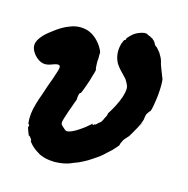

<svg xmlns="http://www.w3.org/2000/svg" viewBox="-96 -586 732 748"><g transform="rotate(15 270.5 -212.0)"><path d="M478 -158Q480 -161 480 -161Q480 -161 478.5 -157Q477 -153 475 -148.5Q473 -144 473 -144ZM395 -500Q398 -500 403 -500L407 -499Q407 -499 409.5 -497.5Q412 -496 413.5 -496Q415 -496 415 -495Q415 -493 421 -493Q422 -493 422 -492.5Q422 -492 424 -491Q426 -490 426.5 -489.5Q427 -489 428.5 -488.5Q430 -488 431 -488Q436 -482 439 -481V-480Q439 -480 441 -478Q443 -476 443 -476L444 -474Q445 -473 446 -470Q449 -464 453 -461Q456 -459 458 -458Q460 -456 463 -452Q466 -448 469 -445Q472 -442 474 -438Q476 -434 478 -431Q486 -419 490 -399Q491 -395 494.5 -386.5Q498 -378 499.5 -373.5Q501 -369 502 -367Q503 -365 504 -362Q505 -359 505.5 -358.5Q506 -358 506 -356.5Q506 -355 507.5 -352.5Q509 -350 509 -350L511 -344L512 -335Q513 -320 512 -302Q511 -279 508 -260Q501 -210 496 -211Q496 -211 491.5 -205Q487 -199 486 -197Q483 -190 482 -179Q482 -174 479 -166Q477 -162 476 -159Q472 -145 454 -115Q451 -109 448 -105Q443 -95 438 -91Q435 -88 432.5 -85Q430 -82 427 -78.5Q424 -75 422 -70Q416 -58 416 -55Q417 -52 408 -43Q394 -26 378 -13Q374 -9 370 -5.5Q366 -2 365 -1Q359 5 343 16Q335 21 325 28Q315 35 300 43Q278 55 259 61Q255 63 250 65Q229 73 204 75Q187 77 172 75Q150 73 133 66Q127 63 126 63Q122 61 110 53Q92 41 80 25Q76 20 77.5 20Q79 20 79 19Q76 12 68 3L66 1L67 3Q67 5 67 5Q65 5 58 -14Q53 -28 53 -31H54L56 -32Q56 -37 54 -40Q53 -41 52.5 -40Q52 -39 51.5 -40Q51 -41 51 -43Q46 -79 60 -125Q67 -149 72 -161Q74 -166 86 -203Q90 -214 97 -233Q113 -278 112 -285Q112 -291 108 -293Q106 -294 102 -294Q96 -294 88 -291Q70 -284 62 -283Q44 -280 27 -291Q19 -296 10 -306Q0 -318 -4 -330Q-7 -340 -5 -351Q-2 -363 7 -375Q20 -393 45 -411Q79 -438 107 -448Q128 -457 149 -457Q167 -457 183 -451.5Q199 -446 216 -431Q231 -417 240 -402Q247 -390 248 -386Q248 -384 249 -382Q252 -372 252 -370L249 -377L248 -380V-377Q248 -374 249 -368V-356Q249 -356 249 -355Q249 -354 248.5 -352Q248 -350 248 -347.5Q248 -345 248 -343Q248 -341 248 -340Q248 -336 248.5 -330.5Q249 -325 249 -321.5Q249 -318 250 -316Q252 -313 250 -305Q246 -291 242 -278Q240 -271 238.5 -265.5Q237 -260 235.5 -257Q234 -254 229 -238Q219 -210 217 -210Q215 -210 212 -205Q210 -199 209 -188V-181L204 -168Q199 -155 197 -148Q194 -141 191 -132Q176 -89 176 -80Q176 -76 177 -73Q179 -69 190 -60Q198 -52 204 -52Q208 -52 211 -53Q232 -58 269 -86Q280 -95 287 -101L293 -107V-105Q293 -102 295 -102Q298 -102 301 -106H303Q303 -105 306 -107Q309 -109 313 -113.5Q317 -118 318 -118Q321 -119 324 -123Q327 -127 327 -128Q327 -129 329 -132Q332 -136 332 -139Q332 -140 335 -144Q339 -150 340 -157L341 -162L345 -168Q354 -182 363 -200Q384 -241 386 -270Q386 -278 384 -284Q379 -296 371 -308Q368 -311 355 -325Q334 -346 326 -361Q312 -389 317 -422Q319 -436 325 -448Q327 -452 328 -453Q329 -454 330 -454Q331 -454 332.5 -455.5Q334 -457 334 -457.5Q334 -458 334 -458.5Q334 -459 333.5 -459.5Q333 -460 336 -464Q339 -468 344.5 -473.5Q350 -479 355 -483Q362 -488 370 -492Q383 -498 395 -500Z"/></g></svg>

Font: TT2020 Style B
Style: Italic
Weight: 400
Italic angle: -15°
Version: Version 0.2.000